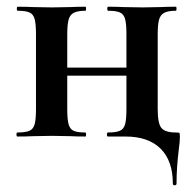

<svg xmlns="http://www.w3.org/2000/svg" viewBox="-20 -406 573 571"><path d="M353 0H301Q298 0 298 -6Q298 -12 301 -12Q325 -12 336.5 -17Q348 -22 352 -36.5Q356 -51 356 -81V-305Q356 -335 352 -349.5Q348 -364 336.5 -369Q325 -374 302 -374Q299 -374 299 -380Q299 -386 302 -386Q330 -386 345 -385L404 -384L460 -385Q476 -386 503 -386Q505 -386 505 -380Q505 -374 503 -374Q480 -374 468.5 -368Q457 -362 453 -347.5Q449 -333 449 -303V-81Q449 -39 460 -25.5Q471 -12 503 -12Q512 -12 513.5 -10.5Q515 -9 515 0Q515 15 512 36Q505 92 505 140Q505 145 499.5 145Q494 145 494 140Q494 72 457.5 36Q421 0 353 0ZM32 -12Q56 -12 67.5 -17Q79 -22 83 -36.5Q87 -51 87 -81V-305Q87 -335 83 -349.5Q79 -364 67.5 -369Q56 -374 33 -374Q30 -374 30 -380Q30 -386 33 -386Q61 -386 76 -385L135 -384L191 -385Q207 -386 234 -386Q236 -386 236 -380Q236 -374 234 -374Q211 -374 199.5 -368Q188 -362 184 -347.5Q180 -333 180 -303V-81Q180 -51 184 -36.5Q188 -22 199 -17Q210 -12 234 -12Q236 -12 236 -6Q236 0 234 0Q206 0 191 -1L135 -2L77 -1Q61 0 32 0Q29 0 29 -6Q29 -12 32 -12ZM132 -205H401V-181H132Z"/></svg>

Font: Cormorant Garamond
Style: Bold
Weight: 700
Designer: Christian Thalmann (Catharsis Fonts)
Foundry: Catharsis Fonts
Version: Version 4.000